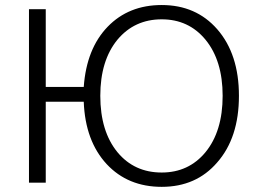

<svg xmlns="http://www.w3.org/2000/svg" viewBox="-20 -722 1040 760"><path d="M94.7 -685.5V1H161.1V-319.3H311.5Q317.4 -164.1 402.3 -72.3Q486.3 17.6 620.1 17.6Q756.8 17.6 839.8 -79.1Q925.8 -176.8 925.8 -342.8Q925.8 -507.8 839.8 -606.4Q755.9 -702.1 620.1 -702.1Q489.3 -702.1 406.2 -616.2Q322.3 -529.3 311.5 -377.9H161.1V-685.5ZM377 -342.8Q377 -482.4 445.3 -565.4Q512.7 -645.5 620.1 -645.5Q726.6 -645.5 793 -565.4Q861.3 -482.4 861.3 -342.8Q861.3 -202.1 793 -119.1Q726.6 -39.1 620.1 -39.1Q511.7 -39.1 445.3 -119.1Q377 -202.1 377 -342.8Z"/></svg>

Font: DotumChe
Style: Regular
Weight: 400
Monospace: yes
Version: Version 2.21